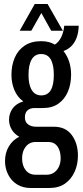

<svg xmlns="http://www.w3.org/2000/svg" viewBox="-20 -744 412 956"><path d="M132 192Q94 192 65.5 174.5Q37 157 21 126Q5 95 5 58Q5 17 24 -15Q43 -47 76 -63Q51 -77 38 -99.5Q25 -122 25 -148Q25 -179 43 -204Q61 -229 96 -239Q66 -261 51.5 -296Q37 -331 37 -371Q37 -419 53.5 -457Q70 -495 103 -517Q136 -539 185 -539Q206 -539 223 -534.5Q240 -530 253 -522Q271 -533 283.5 -556.5Q296 -580 300 -616H372Q371 -581 361 -555Q351 -529 334 -513Q317 -497 296 -490Q315 -466 324.5 -436.5Q334 -407 334 -372Q334 -325 318 -287.5Q302 -250 271 -228Q240 -206 193 -206H151Q130 -206 117 -194.5Q104 -183 104 -159Q104 -136 120 -124.5Q136 -113 159 -113H248Q307 -113 337.5 -71.5Q368 -30 368 31Q368 75 351.5 111.5Q335 148 304 170Q273 192 226 192ZM157 126H212Q234 126 249.5 115Q265 104 273.5 85.5Q282 67 282 44Q282 7 266 -15Q250 -37 221 -37H157Q127 -37 108.5 -14Q90 9 90 44Q90 81 108 103.5Q126 126 157 126ZM185 -269Q217 -269 232.5 -294.5Q248 -320 248 -371Q248 -422 232.5 -448.5Q217 -475 185 -475Q154 -475 138 -448.5Q122 -422 122 -371Q122 -338 129.5 -315Q137 -292 151 -280.5Q165 -269 185 -269ZM78 -591 153 -724H217L293 -591H235L167 -713H205L136 -591Z"/></svg>

Font: Archivo ExtraCondensed Medium
Style: Regular
Weight: 500
Width: 2
Designer: Hector Gatti
Foundry: Omnibus-Type
Version: Version 2.001